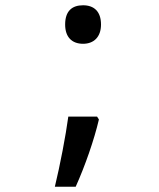

<svg xmlns="http://www.w3.org/2000/svg" viewBox="-20 -568 603 728"><path d="M295 -402C335 -402 363 -427 363 -475C363 -525 336 -548 295 -548C253 -548 227 -526 227 -475C227 -427 253 -402 295 -402ZM188 140H267C303 60 337 -38 355 -115L348 -126H239C229 -52 208 57 188 140Z"/></svg>

Font: Noto Sans Mono SemiCondensed Medium
Style: Regular
Weight: 500
Width: 4
Designer: Monotype Design Team
Foundry: Monotype Imaging Inc.
Version: Version 2.014